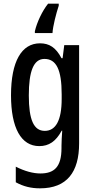

<svg xmlns="http://www.w3.org/2000/svg" viewBox="-20 -879 513 1046"><path d="M300 -848V-859H242C210 -819 181 -757 170 -709V-699H266C268 -736 286 -806 300 -848ZM198 -643C98 -643 40 -545 40 -360C40 -182 95 -83 194 -83C246 -83 284 -108 316 -167H319C317 -138 315 -109 315 -85V-72C315 30 276 66 200 66C161 66 115 54 66 29V114C108 137 149 147 198 147C345 147 411 58 411 -98V-633H330L321 -562H315C284 -621 248 -643 198 -643ZM222 -558C286 -558 316 -501 316 -365V-340C316 -222 283 -166 224 -166C164 -166 137 -226 137 -359C137 -491 163 -558 222 -558Z"/></svg>

Font: Noto Sans Kannada UI ExtraCondensed Medium
Style: Regular
Weight: 500
Width: 2
Designer: Jelle Bosma - Monotype Design Team
Foundry: Monotype Imaging Inc.
Version: Version 2.005